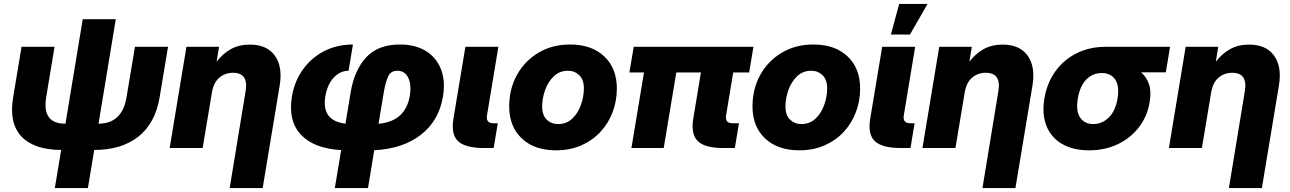

<svg xmlns="http://www.w3.org/2000/svg" viewBox="-20 -754 6571 978"><path d="M259.3 204.1 291.5 9.8Q153.8 9.3 89.4 -58.6Q24.9 -126.5 46.9 -257.8L89.8 -515.6H257.8L215.3 -258.8Q192.9 -124 312.5 -124H313.5L401.4 -656.2H569.8L481.9 -124Q602.5 -124.5 624.5 -258.8L667.5 -515.6H835.9L793 -257.8Q771 -126.5 685.1 -58.3Q599.1 9.8 460.9 9.8H460L427.7 204.1Z M1059.1 -280.3 1012.2 0H844.2L929.7 -515.6H1095.7L1083 -439.5Q1114.7 -481 1156.2 -503.9Q1197.8 -526.9 1252.4 -526.9Q1339.4 -526.9 1379.9 -470.7Q1420.4 -414.6 1404.8 -319.3L1317.9 204.1H1149.9L1231 -289.1Q1247.1 -383.3 1166.5 -383.3Q1126.5 -383.3 1096.9 -358.2Q1067.4 -333 1059.1 -280.3Z M1685.5 204.1 1717.8 10.7Q1578.1 2.4 1512.5 -68.4Q1446.8 -139.2 1466.8 -260.7Q1480 -340.3 1523.2 -400.4Q1566.4 -460.4 1631.8 -493.9Q1697.3 -527.3 1777.8 -527.3L1755.4 -393.6Q1712.4 -393.6 1679.7 -358.4Q1647 -323.2 1637.2 -263.2Q1616.7 -139.2 1739.7 -124L1766.1 -283.2Q1784.7 -396 1845 -461.7Q1905.3 -527.3 2017.1 -527.3Q2095.7 -527.3 2149.4 -494.1Q2203.1 -460.9 2226.3 -401.1Q2249.5 -341.3 2236.3 -262.2Q2215.8 -138.7 2123.8 -67.4Q2031.7 3.9 1886.2 11.2L1854.5 204.1ZM1908.2 -123.5Q2045.9 -136.2 2067.4 -266.1Q2076.7 -321.3 2059.6 -357.4Q2042.5 -393.6 2003.9 -393.6Q1969.7 -393.6 1956.5 -363.5Q1943.4 -333.5 1935.5 -287.1Z M2445.8 0Q2350.6 0 2313.5 -34.7Q2276.4 -69.3 2289.6 -148.9L2350.6 -515.6H2518.6L2460.4 -165Q2454.6 -126 2494.6 -126H2515.6L2494.6 0Z M2812 11.7Q2702.1 11.7 2637.9 -48.8Q2573.7 -109.4 2573.7 -211.9Q2573.7 -300.8 2613.3 -372.3Q2652.8 -443.8 2722.9 -485.6Q2793 -527.3 2883.8 -527.3Q2994.1 -527.3 3058.1 -466.6Q3122.1 -405.8 3122.1 -303.2Q3122.1 -239.7 3100.6 -182.9Q3079.1 -126 3038.6 -82.3Q2998 -38.6 2940.7 -13.4Q2883.3 11.7 2812 11.7ZM2822.8 -122.1Q2865.7 -122.1 2895 -149.9Q2924.3 -177.7 2939.2 -220Q2954.1 -262.2 2954.1 -304.2Q2954.1 -348.1 2930.7 -370.8Q2907.2 -393.6 2873 -393.6Q2830.6 -393.6 2801.3 -365.7Q2772 -337.9 2756.8 -295.9Q2741.7 -253.9 2741.7 -210.9Q2741.7 -167 2765.1 -144.5Q2788.6 -122.1 2822.8 -122.1Z M3663.6 0Q3569.8 0 3534.2 -35.4Q3498.5 -70.8 3511.2 -148.9L3550.3 -384.8H3424.8L3360.8 0H3196.3L3260.3 -384.8H3186L3208 -515.6H3817.9L3795.9 -384.8H3714.8L3678.2 -165Q3672.4 -126 3713.4 -126H3744.1L3723.1 0Z M4051.3 11.7Q3941.4 11.7 3877.2 -48.8Q3813 -109.4 3813 -211.9Q3813 -300.8 3852.5 -372.3Q3892.1 -443.8 3962.2 -485.6Q4032.2 -527.3 4123 -527.3Q4233.4 -527.3 4297.4 -466.6Q4361.3 -405.8 4361.3 -303.2Q4361.3 -239.7 4339.8 -182.9Q4318.4 -126 4277.8 -82.3Q4237.3 -38.6 4179.9 -13.4Q4122.6 11.7 4051.3 11.7ZM4062 -122.1Q4105 -122.1 4134.3 -149.9Q4163.6 -177.7 4178.5 -220Q4193.4 -262.2 4193.4 -304.2Q4193.4 -348.1 4169.9 -370.8Q4146.5 -393.6 4112.3 -393.6Q4069.8 -393.6 4040.5 -365.7Q4011.2 -337.9 3996.1 -295.9Q3981 -253.9 3981 -210.9Q3981 -167 4004.4 -144.5Q4027.8 -122.1 4062 -122.1Z M4568.8 0Q4473.6 0 4436.5 -34.7Q4399.4 -69.3 4412.6 -148.9L4473.6 -515.6H4641.6L4583.5 -165Q4577.6 -126 4617.7 -126H4638.7L4617.7 0ZM4518.1 -578.1 4560.1 -733.9H4704.6L4615.2 -578.1Z M4893.6 -280.3 4846.7 0H4678.7L4764.2 -515.6H4930.2L4917.5 -439.5Q4949.2 -481 4990.7 -503.9Q5032.2 -526.9 5086.9 -526.9Q5173.8 -526.9 5214.4 -470.7Q5254.9 -414.6 5239.3 -319.3L5152.3 204.1H4984.4L5065.4 -289.1Q5081.5 -383.3 5001 -383.3Q4960.9 -383.3 4931.4 -358.2Q4901.9 -333 4893.6 -280.3Z M5527.3 11.7Q5446.8 11.7 5390.9 -20.3Q5335 -52.2 5310.8 -111.6Q5286.6 -170.9 5299.8 -252Q5313.5 -333 5356.7 -392.1Q5399.9 -451.2 5465.6 -483.4Q5531.2 -515.6 5611.8 -515.6H5939.9L5918.5 -385.7H5792.5Q5820.3 -361.8 5832.8 -324.5Q5845.2 -287.1 5835.9 -233.4Q5824.2 -161.6 5781.7 -106.2Q5739.3 -50.8 5673.8 -19.5Q5608.4 11.7 5527.3 11.7ZM5593.8 -381.8H5590.3Q5546.4 -381.8 5513.7 -349.4Q5481 -316.9 5470.2 -252Q5459.5 -187.5 5482.2 -154.8Q5504.9 -122.1 5548.8 -122.1Q5592.8 -122.1 5627.2 -154.8Q5661.6 -187.5 5672.4 -252Q5683.1 -316.9 5660.2 -349.4Q5637.2 -381.8 5593.8 -381.8Z M6148.9 -280.3 6102.1 0H5934.1L6019.5 -515.6H6185.5L6172.9 -439.5Q6204.6 -481 6246.1 -503.9Q6287.6 -526.9 6342.3 -526.9Q6429.2 -526.9 6469.7 -470.7Q6510.3 -414.6 6494.6 -319.3L6407.7 204.1H6239.7L6320.8 -289.1Q6336.9 -383.3 6256.3 -383.3Q6216.3 -383.3 6186.8 -358.2Q6157.2 -333 6148.9 -280.3Z"/></svg>

Font: Inter Display ExtraBold
Style: Italic
Weight: 800
Italic angle: -9.39999°
Designer: Rasmus Andersson
Foundry: rsms
Version: Version 4.000;git-a52131595